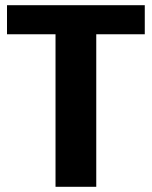

<svg xmlns="http://www.w3.org/2000/svg" viewBox="-20 -720 585 740"><path d="M538 -700V-588H274L351 -653V0H194V-653L269 -588H7V-700Z"/></svg>

Font: Pathway Extreme
Style: Bold
Weight: 700
Designer: Eduardo Rodriguez Tunni
Foundry: Eduardo Rodriguez Tunni
Version: Version 1.001;gftools[0.9.26]